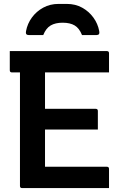

<svg xmlns="http://www.w3.org/2000/svg" viewBox="-20 -961 640 981"><path d="M201 -782H126Q109 -782 113 -802Q120 -840 143 -871.5Q166 -903 201 -922Q236 -941 279 -941H321Q365 -941 399.5 -922Q434 -903 457 -871.5Q480 -840 487 -802Q491 -782 474 -782H399Q385 -817 361.5 -831Q338 -845 300 -845Q263 -845 239 -831Q215 -817 201 -782ZM93 0Q82 0 82 -11V-591H41Q30 -591 30 -602V-700H526Q537 -700 537 -689V-591H210V-405H469Q480 -405 480 -394V-299H210V-109H526Q537 -109 537 -98V0Z"/></svg>

Font: Recursive Mn Lnr St SmB
Style: Regular
Weight: 600
Monospace: yes
Version: Version 1.079;hotconv 1.0.112;makeotfexe 2.5.65598; ttfautoh